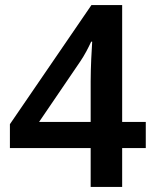

<svg xmlns="http://www.w3.org/2000/svg" viewBox="-20 -736 612 756"><path d="M554 -153V-256H461V-716H340L19 -247V-153H337V0H461V-153ZM337 -416V-256H134L296 -494C313 -519 327 -546 339 -572H343C341 -544 337 -471 337 -416Z"/></svg>

Font: Noto Sans Gunjala Gondi Semibold
Style: Regular
Weight: 400
Designer: Ek Type
Foundry: Ek Type
Version: Version 1.004